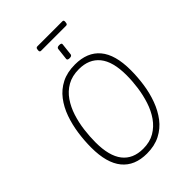

<svg xmlns="http://www.w3.org/2000/svg" viewBox="-271 -1073 1199 1199"><g transform="rotate(-45 329.0 -473.0)"><path d="M300 6Q192 6 136 -62.5Q80 -131 80 -267Q80 -328 89 -390.5Q98 -453 118 -509.5Q138 -566 172 -610.5Q206 -655 256 -680.5Q306 -706 375 -706Q484 -706 540.5 -638.5Q597 -571 597 -435Q597 -374 588 -311.5Q579 -249 558 -192Q537 -135 503 -90.5Q469 -46 418.5 -20Q368 6 300 6ZM305 -32Q364 -32 406.5 -57Q449 -82 478 -123.5Q507 -165 524 -217.5Q541 -270 548.5 -325Q556 -380 556 -431Q556 -551 508.5 -609.5Q461 -668 372 -668Q312 -668 269 -643.5Q226 -619 197.5 -577.5Q169 -536 152.5 -484.5Q136 -433 129 -377.5Q122 -322 122 -271Q122 -151 168.5 -91.5Q215 -32 305 -32ZM380 -757Q360 -757 361 -769L370 -849Q371 -854 375.5 -857.5Q380 -861 391 -861Q412 -861 410 -849L401 -769Q400 -764 395.5 -760.5Q391 -757 380 -757ZM286 -916Q274 -916 275 -930L276 -938Q277 -952 290 -952H511Q522 -952 521 -938L520 -930Q519 -916 507 -916Z"/></g></svg>

Font: Asap Semi Condensed Semi Condensed Thin
Style: Italic
Weight: 100
Width: 4
Italic angle: -6°
Designer: Pablo Cosgaya
Foundry: Omnibus-Type
Version: Version 3.001; ttfautohint (v1.8.4.7-5d5b)